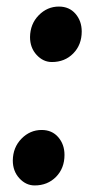

<svg xmlns="http://www.w3.org/2000/svg" viewBox="-20 -557 291 585"><path d="M71.5 -444Q72 -484 98 -510.5Q124 -537 159.5 -537Q191 -537 210 -515Q229 -493 229 -461Q229 -420.5 203.2 -394.2Q177.5 -368 138 -368Q111.5 -368 91.5 -389.8Q71.5 -411.5 71.5 -444ZM19 -68Q19.5 -108 45.5 -134.5Q71.5 -161 107 -161Q138.5 -161 157.5 -139Q176.5 -117 176.5 -85Q176.5 -44.5 150.8 -18.2Q125 8 85.5 8Q59 8 39 -13.8Q19 -35.5 19 -68Z"/></svg>

Font: Merriweather 28pt Black
Style: Italic
Weight: 900
Italic angle: -7.8°
Version: Version 2.101